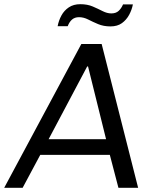

<svg xmlns="http://www.w3.org/2000/svg" viewBox="-50 -896 729 916"><path d="M-30 0 338 -686H435L609 0H515L474 -157H142L58 0ZM182 -232H456L370 -579H366ZM225 -771Q230 -798 243 -822Q256 -846 278.5 -861Q301 -876 333 -876Q367 -876 392.5 -865Q418 -854 439.5 -843Q461 -832 481 -832Q503 -832 516 -844Q529 -856 537 -875H584Q579 -849 566 -825Q553 -801 531.5 -785.5Q510 -770 477 -770Q444 -770 418 -781Q392 -792 370.5 -803Q349 -814 327 -814Q307 -814 294 -803Q281 -792 273 -771Z"/></svg>

Font: Chivo Medium Light
Style: Italic
Weight: 300
Italic angle: -8.05°
Version: Version 2.002